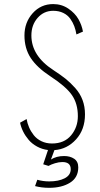

<svg xmlns="http://www.w3.org/2000/svg" viewBox="-20 -726 490 942"><path d="M218 88 192 80 215.5 10Q186.5 6.5 161.8 -7Q137 -20.5 120.5 -40Q104 -59.5 93.5 -80.8Q83 -102 78.5 -124L110.5 -142Q114 -121.5 122.5 -101.5Q131 -81.5 145.5 -63Q160 -44.5 183.2 -33.2Q206.5 -22 235 -22Q295.5 -22 328.8 -62Q362 -102 362 -156Q362 -217 333.2 -259Q304.5 -301 228 -351Q161.5 -394.5 130.8 -441.5Q100 -488.5 100 -552Q100 -616 140.2 -661Q180.5 -706 241 -706Q282.5 -706 315.2 -683.8Q348 -661.5 364.8 -632Q381.5 -602.5 387 -571L355 -557Q351.5 -578.5 344.5 -597.2Q337.5 -616 324.8 -634Q312 -652 290.5 -662.5Q269 -673 241 -673Q195 -673 164.5 -638.2Q134 -603.5 134 -552Q134 -452 242 -382Q278 -358.5 301.5 -339.8Q325 -321 349 -294.2Q373 -267.5 385 -235.2Q397 -203 397 -165Q397 -90.5 353.2 -42.2Q309.5 6 247 10.5L230 56.5Q257 39.5 294.5 39.5Q324 39.5 344 53Q364 66.5 364 95Q364 145 323.8 170.2Q283.5 195.5 221 195.5Q184.5 195.5 152 187L163 156Q191.5 164 221.5 164Q267.5 164 297.2 148.8Q327 133.5 327 104Q327 69 286 69Q269 69 249.5 75Q230 81 218 88Z"/></svg>

Font: League Mono Condensed Thin
Style: Regular
Weight: 100
Width: 1
Designer: Tyler Finck
Foundry: The League of Moveable Type / Tyler Finck
Version: Version 2.210